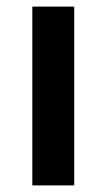

<svg xmlns="http://www.w3.org/2000/svg" viewBox="-20 -562 323 582"><path d="M205 0H78V-542H205Z"/></svg>

Font: Noto Sans Cherokee SemiBold
Style: Regular
Weight: 600
Designer: Monotype Design Team
Foundry: Monotype Imaging Inc.
Version: Version 2.001; ttfautohint (v1.8.4.7-5d5b)